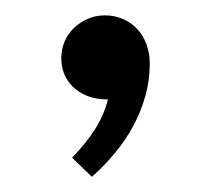

<svg xmlns="http://www.w3.org/2000/svg" viewBox="-20 -130 275 251"><path d="M60.1 -53.2Q60.1 -64.9 64.2 -75.2Q68.4 -85.4 76.2 -93Q84 -100.6 94.2 -105.2Q104.5 -109.9 117.2 -109.9Q129.9 -109.9 140.6 -105.2Q151.4 -100.6 159.2 -92.3Q167 -84 171.4 -72.3Q175.8 -60.5 175.8 -46.9Q175.8 -24.9 169.9 -4.2Q164.1 16.6 153.8 35.4Q143.6 54.2 129.6 70.8Q115.7 87.4 100.1 101.1L74.2 76.2Q92.3 57.6 104 39.3Q115.7 21 121.1 0Q105.5 0 94 -4.6Q82.5 -9.3 75 -16.8Q67.4 -24.4 63.7 -33.9Q60.1 -43.5 60.1 -53.2Z"/></svg>

Font: Stint Ultra Expanded
Style: Regular
Weight: 400
Width: 7
Designer: Astigmatic (AOETI)
Foundry: Astigmatic (AOETI)
Version: Version 1.000